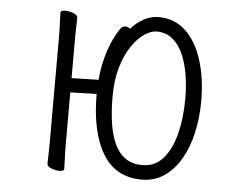

<svg xmlns="http://www.w3.org/2000/svg" viewBox="-52 -777 1103 859"><g transform="rotate(5 500.0 -347.5)"><path d="M190 -589Q190 -620 188.5 -649Q187 -678 187 -695Q187 -705 208 -705Q225 -705 244.5 -697.5Q264 -690 264 -677Q264 -665 263 -639.5Q262 -614 262 -588V-407L383 -410Q389 -479 409 -540Q429 -601 460 -646Q468 -658 482 -658Q489 -658 494.5 -655.5Q500 -653 504 -650Q529 -679 561 -696Q593 -713 627 -713Q699 -713 748.5 -666Q798 -619 823.5 -538Q849 -457 849 -354Q849 -281 834 -214Q819 -147 789 -94.5Q759 -42 715 -12Q671 18 614 18Q496 18 438 -79Q380 -176 380 -346L262 -343V-105Q262 -74 263.5 -45Q265 -16 265 1Q265 11 244 11Q227 11 207.5 3.5Q188 -4 188 -17Q188 -29 189 -54.5Q190 -80 190 -106ZM611 -47Q668 -47 704.5 -89Q741 -131 759 -202Q777 -273 777 -360Q777 -416 768.5 -467.5Q760 -519 742 -559.5Q724 -600 694.5 -624Q665 -648 623 -648Q599 -648 569.5 -628.5Q540 -609 513 -570Q486 -531 469 -473Q452 -415 452 -339Q452 -281 459 -228.5Q466 -176 483.5 -135Q501 -94 532 -70.5Q563 -47 611 -47Z"/></g></svg>

Font: Klee One SemiBold
Style: Regular
Weight: 600
Designer: Fontworks Inc.
Foundry: Fontworks Inc.
Version: Version 1.00;January 12, 2022;FontCreator 13.0.0.2683 64-bit